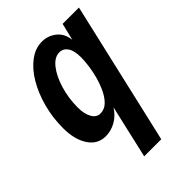

<svg xmlns="http://www.w3.org/2000/svg" viewBox="-215 -611 907 907"><g transform="rotate(-45 238.5 -157.5)"><path d="M198 205 259 -61Q237 -26 204.5 -8Q172 10 137 10Q83 10 52 -37Q21 -84 21 -160Q21 -230 38.5 -295Q56 -360 86 -410.5Q116 -461 155.5 -490.5Q195 -520 239 -520Q280 -520 311 -495Q342 -470 347 -424L368 -510H477L312 205ZM195 -84Q222 -84 242 -103Q262 -122 276.5 -152Q291 -182 300.5 -216.5Q310 -251 314 -283Q318 -315 318 -336Q318 -382 302.5 -404Q287 -426 262 -426Q229 -426 201 -390.5Q173 -355 156 -298.5Q139 -242 139 -179Q139 -137 154 -110.5Q169 -84 195 -84Z"/></g></svg>

Font: Instrument Sans Condensed SemiBold Italic
Style: Regular
Weight: 600
Width: 3
Italic angle: -13°
Designer: Rodrigo Fuenzalida
Foundry: fragTYPE
Version: Version 1.000; ttfautohint (v1.8.4.7-5d5b);gftools[0.9.28]